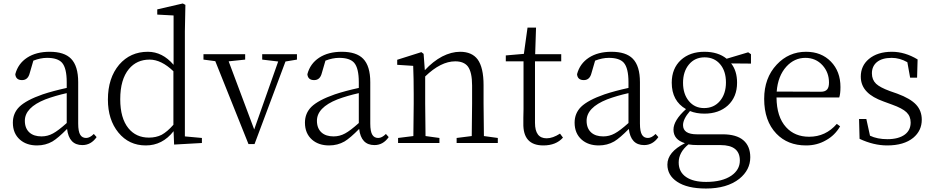

<svg xmlns="http://www.w3.org/2000/svg" viewBox="-20 -823 5375 1105"><path d="M193 14Q133 14 95 -19Q54 -55 54 -117Q54 -171 91 -208Q131 -247 226 -280Q286 -300 364 -317V-350Q364 -431 337 -462Q312 -490 251 -490Q213 -490 172 -474L151 -402Q141 -362 107 -362Q71 -362 68 -396Q84 -457 136 -491Q188 -525 266 -525Q350 -525 389 -485Q430 -443 430 -350V-112Q430 -66 442 -47Q453 -29 476 -29Q497 -29 520 -52L536 -34Q504 12 454 12Q377 12 366 -81Q315 -29 282 -9Q242 14 193 14ZM219 -38Q254 -38 285 -55Q315 -71 364 -115V-287Q297 -272 241 -251Q123 -204 123 -128Q123 -84 150 -60Q175 -38 219 -38Z M819 14Q722 14 661.5 -60Q601 -134 601 -250Q601 -374 666 -451Q730 -525 831 -525Q915 -525 979 -450V-734L885 -739V-769L1032 -803L1047 -795L1044 -643V-38L1142 -29V0L982 9L979 -68Q915 14 819 14ZM837 -31Q878 -31 910 -47Q943 -65 978 -105V-413Q908 -480 841 -480Q767 -480 722 -426Q672 -366 672 -252Q672 -143 719 -85Q763 -31 837 -31Z M1410 6 1219 -471 1151 -480V-511H1391V-480L1296 -470L1443 -78L1581 -469L1489 -480V-511H1689V-480L1623 -469L1445 6Z M1874 14Q1814 14 1776 -19Q1735 -55 1735 -117Q1735 -171 1772 -208Q1812 -247 1907 -280Q1967 -300 2045 -317V-350Q2045 -431 2018 -462Q1993 -490 1932 -490Q1894 -490 1853 -474L1832 -402Q1822 -362 1788 -362Q1752 -362 1749 -396Q1765 -457 1817 -491Q1869 -525 1947 -525Q2031 -525 2070 -485Q2111 -443 2111 -350V-112Q2111 -66 2123 -47Q2134 -29 2157 -29Q2178 -29 2201 -52L2217 -34Q2185 12 2135 12Q2058 12 2047 -81Q1996 -29 1963 -9Q1923 14 1874 14ZM1900 -38Q1935 -38 1966 -55Q1996 -71 2045 -115V-287Q1978 -272 1922 -251Q1804 -204 1804 -128Q1804 -84 1831 -60Q1856 -38 1900 -38Z M2271 0V-29L2359 -40Q2361 -150 2361 -227V-281Q2361 -372 2358 -444L2266 -450V-479L2405 -523L2418 -513L2425 -419Q2472 -470 2525 -498Q2578 -525 2628 -525Q2696 -525 2729 -481Q2763 -434 2763 -333V-227Q2763 -150 2765 -40L2845 -29V0H2608V-29L2695 -40Q2697 -150 2697 -227V-331Q2697 -407 2673 -440Q2650 -470 2600 -470Q2517 -470 2427 -383V-227Q2427 -150 2429 -40L2509 -29V0Z M3107 14Q2989 14 2992 -114Q2992 -124 2992 -145Q2993 -175 2993 -196V-470H2891V-504L2995 -513L3016 -664H3065L3060 -511H3210V-470H3059V-116Q3059 -27 3126 -27Q3161 -27 3203 -54L3220 -31Q3180 14 3107 14Z M3426 14Q3366 14 3328 -19Q3287 -55 3287 -117Q3287 -171 3324 -208Q3364 -247 3459 -280Q3519 -300 3597 -317V-350Q3597 -431 3570 -462Q3545 -490 3484 -490Q3446 -490 3405 -474L3384 -402Q3374 -362 3340 -362Q3304 -362 3301 -396Q3317 -457 3369 -491Q3421 -525 3499 -525Q3583 -525 3622 -485Q3663 -443 3663 -350V-112Q3663 -66 3675 -47Q3686 -29 3709 -29Q3730 -29 3753 -52L3769 -34Q3737 12 3687 12Q3610 12 3599 -81Q3548 -29 3515 -9Q3475 14 3426 14ZM3452 -38Q3487 -38 3518 -55Q3548 -71 3597 -115V-287Q3530 -272 3474 -251Q3356 -204 3356 -128Q3356 -84 3383 -60Q3408 -38 3452 -38Z M4043 262Q3935 262 3877 223Q3821 186 3821 124Q3821 52 3922 1Q3856 -19 3856 -77Q3856 -130 3928 -195Q3846 -242 3846 -347Q3846 -429 3899 -478Q3951 -525 4034 -525Q4113 -525 4162 -485L4286 -522L4302 -511V-457L4188 -458Q4222 -415 4222 -347Q4222 -265 4169 -216Q4117 -169 4034 -169Q3987 -169 3951 -184Q3911 -138 3911 -103Q3911 -50 3991 -50H4139Q4218 -50 4258 -16Q4298 18 4298 82Q4298 155 4235 206Q4164 262 4043 262ZM4044 224Q4136 224 4189 188Q4238 154 4238 101Q4238 12 4127 12H3999Q3965 12 3942 8Q3886 54 3886 112Q3886 167 3929 196Q3970 224 4044 224ZM4032 -201Q4089 -201 4123.5 -242Q4158 -283 4158 -348.5Q4158 -414 4124.5 -453.5Q4091 -493 4035 -493Q3979 -493 3945 -452Q3911 -411 3911 -346.5Q3911 -282 3944.5 -241.5Q3978 -201 4032 -201Z M4619 14Q4513 14 4448 -54Q4378 -127 4378 -254Q4378 -374 4450 -451Q4519 -525 4619 -525Q4707 -525 4762 -468.5Q4817 -412 4817 -322Q4817 -283 4810 -262H4449Q4450 -150 4504 -91Q4554 -36 4637 -36Q4732 -36 4796 -110L4815 -96Q4785 -44 4734 -16Q4683 14 4619 14ZM4704 -295Q4730 -295 4741 -309Q4751 -321 4751 -348Q4751 -406 4714 -447Q4675 -490 4615 -490Q4552 -490 4506 -440Q4457 -386 4450 -296Z M5086 14Q5008 14 4927 -24L4924 -138H4966L4987 -42Q5029 -22 5087 -22Q5152 -22 5188 -49Q5221 -74 5221 -118Q5221 -154 5197 -177Q5173 -200 5114 -221L5065 -239Q5001 -262 4970 -294Q4934 -330 4934 -382Q4934 -444 4980 -483Q5030 -525 5113 -525Q5188 -525 5261 -481L5258 -376H5218L5202 -465Q5158 -490 5112 -490Q5056 -490 5026 -465Q4998 -441 4998 -401Q4998 -364 5022 -341Q5044 -320 5101 -299L5144 -284Q5220 -256 5253 -220Q5285 -185 5285 -134Q5285 -71 5236 -30Q5182 14 5086 14Z"/></svg>

Font: GenRyuMin TW L
Style: Regular
Weight: 300
Version: Version 1.501;PS 1;hotconv 16.6.51;makeotf.lib2.5.65220